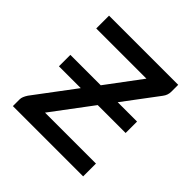

<svg xmlns="http://www.w3.org/2000/svg" viewBox="-140 -621 737 737"><g transform="rotate(45 228.0 -253.0)"><path d="M412 0H30.5V-37Q30.5 -50 43 -69L166 -233H47.5V-295H212.5L318.5 -437H46V-506.5H421.5V-469Q421.5 -450.5 409.5 -435L304.5 -295H409.5V-233H258L135.5 -69.5H412Z"/></g></svg>

Font: Verano Sans
Style: Regular
Weight: 400
Designer: Lukasz Dziedzic with Adam Twardoch and Botio Nikoltchev
Foundry: tyPoland Lukasz Dziedzic
Version: Version 3.001;December 28, 2019;FontCreator 12.0.0.2547 64-b